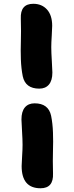

<svg xmlns="http://www.w3.org/2000/svg" viewBox="-20 -798 393 1022"><path d="M189 -326.2Q115.2 -326.2 101.1 -392.1Q92.8 -433.6 91.1 -482.2Q89.4 -530.8 91.1 -578.6Q92.8 -626.5 90.8 -699.2Q87.4 -777.8 157.2 -777.8Q202.6 -777.8 230.2 -747.3Q257.8 -716.8 257.8 -660.2Q257.8 -645.5 255.4 -607.9Q252.9 -570.3 252.9 -546.9Q252.9 -519 255.9 -472.4Q258.8 -425.8 258.8 -412.1Q258.8 -369.6 240.5 -347.9Q222.2 -326.2 189 -326.2ZM195.8 204.1Q95.2 204.1 95.2 85.9Q95.2 71.3 97.7 33.9Q100.1 -3.4 100.1 -26.9Q100.1 -54.7 97.2 -101.6Q94.2 -148.4 94.2 -162.1Q94.2 -204.6 112.5 -226.3Q130.9 -248 164.1 -248Q237.8 -248 252 -182.1Q260.3 -141.1 262 -92.3Q263.7 -43.5 262 4.4Q260.3 52.2 262.2 125Q265.6 204.1 195.8 204.1Z"/></svg>

Font: Shantell Sans Irregular Bouncy
Style: Regular
Weight: 800
Designer: Stephen Nixon, Anya Danilova, Shantell Martin
Foundry: Arrow Type
Version: Version 1.006;[9816181b4]